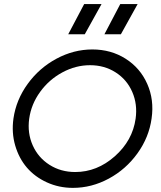

<svg xmlns="http://www.w3.org/2000/svg" viewBox="-20 -911 786 940"><path d="M45.9 -331.1Q59.1 -422.4 115.5 -500.2Q171.9 -578.1 256.3 -623.5Q340.8 -668.9 432.1 -668.9Q523.4 -668.9 595 -623.5Q666.5 -578.1 700.9 -500.2Q735.4 -422.4 722.2 -331.1Q709.5 -238.8 653.1 -160.4Q596.7 -82 512.7 -36.6Q428.7 8.8 336.9 8.8Q268.6 8.8 209.7 -18.1Q150.9 -44.9 111.8 -90.3Q72.8 -135.7 54.4 -198.7Q36.1 -261.7 45.9 -331.1ZM123 -330.1Q113.3 -259.8 140.1 -199.5Q167 -139.2 222.4 -104Q277.8 -68.8 348.1 -68.8Q455.1 -68.8 542 -145.8Q628.9 -222.7 644 -330.1Q653.8 -400.9 627.4 -461.2Q601.1 -521.5 546.1 -556.6Q491.2 -591.8 420.9 -591.8Q350.6 -591.8 285.4 -556.6Q220.2 -521.5 176.5 -461.2Q132.8 -400.9 123 -330.1ZM314 -743.2 392.1 -891.1H477.1L395 -743.2ZM491.2 -743.2 568.8 -891.1H653.8L571.8 -743.2Z"/></svg>

Font: Human Sans
Style: Italic
Weight: 400
Italic angle: -8°
Designer: Tim Radville
Foundry: Continuum
Version: Version 1.000;FEAKit 1.0